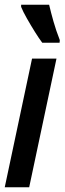

<svg xmlns="http://www.w3.org/2000/svg" viewBox="-24 -789 272 809"><path d="M-4 0 111 -542H214L99 0ZM154 -609Q141 -626 123.5 -654Q106 -682 89.5 -711Q73 -740 65 -760V-769H183Q191 -735 201.5 -698Q212 -661 228 -620L227 -609Z"/></svg>

Font: Noto Sans ExtraCondensed SemiBold
Style: Italic
Weight: 600
Width: 2
Italic angle: -12°
Designer: Monotype Design Team
Foundry: Monotype Imaging Inc.
Version: Version 2.013; ttfautohint (v1.8.4.7-5d5b)